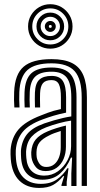

<svg xmlns="http://www.w3.org/2000/svg" viewBox="-20 -893 480 922"><path d="M372.3 0V-425.3Q372.3 -512.9 338.8 -550.9Q305.3 -588.9 227.6 -588.9Q147.6 -588.9 111.8 -556.7Q76 -524.5 72.8 -450.1Q72.3 -433.3 72.3 -414.5Q72.3 -395.7 73.7 -377.1H48.9Q47.5 -396.6 47.3 -413.6Q47.1 -430.5 47.9 -451.1Q51.2 -536.3 93.4 -572.6Q135.5 -609 227.6 -609Q288.4 -609 325.7 -590.4Q363 -571.8 380.2 -531.4Q397.3 -491.1 397.3 -425.3V0ZM192.5 -49.7Q229.4 -49.7 258.5 -70.7Q287.5 -91.6 304.5 -124.1Q321.4 -156.5 321.4 -190.8V-313.8Q295.5 -310.2 263.7 -301.6Q231.8 -293 201.3 -281.4Q156.5 -263.6 132.1 -237Q107.8 -210.5 105.2 -164.5Q104.9 -156.4 105.5 -148.5Q106.1 -140.6 106.5 -134.2Q109.7 -93.2 132.1 -71.5Q154.5 -49.7 192.5 -49.7ZM198.7 -71.5Q168.2 -71.5 152 -90.9Q135.7 -110.3 131.3 -136.4Q130.6 -142.2 130.2 -149.9Q129.8 -157.6 130 -162.2Q132.6 -200.4 151.6 -223.3Q170.7 -246.1 209 -262.2Q227.9 -270.3 251.2 -277.7Q274.5 -285.1 296.6 -289.9V-188.6Q296.6 -156.7 285.4 -130Q274.1 -103.3 252.3 -87.4Q230.5 -71.5 198.7 -71.5ZM202.3 -91.2Q225 -91.2 240.5 -104Q255.9 -116.8 263.8 -138.4Q271.7 -160 271.7 -186.4V-264Q253.9 -258.7 240.3 -253.4Q226.6 -248.2 217.1 -243.1Q184.2 -227.2 170.1 -209.4Q155.9 -191.6 155.2 -162.4Q155.1 -156.3 155.2 -150.5Q155.2 -144.8 156.2 -138.6Q158.9 -121.7 169.8 -106.4Q180.7 -91.2 202.3 -91.2ZM168 9.5Q108.6 9.5 73 -25.6Q37.3 -60.6 31.8 -127.9Q31 -138.8 30.6 -152Q30.2 -165.3 30.8 -173.4Q35.4 -232.4 68.8 -271.3Q102.2 -310.3 176.6 -338.7Q195.2 -346.1 209 -351.3Q222.8 -356.4 237.4 -360.7Q252 -364.9 272.5 -369.3V-425.5Q272.5 -468.6 262.7 -488.5Q252.8 -508.4 227.6 -508.4Q198.6 -508.4 186.2 -493.5Q173.8 -478.5 172.5 -445.8Q172.2 -437.3 172 -418Q171.9 -398.7 172.7 -377.1H147.9Q146.9 -401.7 147.2 -418.7Q147.4 -435.8 147.7 -448.3Q149.5 -493.3 169.4 -510.9Q189.2 -528.5 227.6 -528.5Q266.2 -528.5 281.8 -504Q297.4 -479.5 297.4 -425.5V-352.1Q263.5 -345.2 237.6 -337.4Q211.7 -329.6 184.8 -319.6Q117.5 -294.7 88.7 -259.3Q59.9 -223.9 55.8 -171.4Q55.3 -162.6 55.6 -151.3Q55.9 -140.1 56.8 -129.9Q61.4 -71.3 92.5 -40.7Q123.6 -10.1 175.9 -10.1Q223.4 -10.1 253.7 -31.8Q283.9 -53.4 303.4 -84.9H309L300.2 -19.3V0H275.3L275 -4.1L288.1 -47.3H283.5Q260.3 -19.1 234.9 -4.8Q209.5 9.5 168 9.5ZM322.5 0.2V-60L326.3 -136.1H320.7Q300.5 -88.1 267.8 -59Q235.1 -29.9 183.3 -30Q140.2 -30.2 112.9 -55.6Q85.6 -81.1 81.5 -132.1Q81.1 -139.9 80.6 -150.4Q80 -161 80.5 -168.8Q84.3 -216.1 109.5 -248Q134.6 -279.8 193.1 -300.5Q216.3 -308.6 239.1 -315.1Q261.9 -321.7 283.1 -326.5Q304.3 -331.4 322.4 -334V-425.3Q322.4 -491.4 300.6 -520Q278.7 -548.7 227.6 -548.7Q173.9 -548.7 149.4 -525.4Q124.8 -502.2 122.8 -448.9Q122.2 -432.7 122.1 -414.4Q122 -396.2 123.2 -377.1H98.4Q97.3 -397.4 97.2 -415.7Q97.2 -433.9 97.8 -449.4Q100.3 -513.4 130.5 -541.1Q160.6 -568.8 227.6 -568.8Q291.8 -568.8 319.6 -535.5Q347.4 -502.3 347.4 -425.3V0.2ZM221.5 -659.3Q192.1 -659.3 167.7 -673.6Q143.4 -687.9 129.1 -712.3Q114.8 -736.6 114.8 -766Q114.8 -795.8 129.1 -819.9Q143.4 -844.1 167.7 -858.5Q192.1 -872.8 221.5 -872.8Q251.2 -872.8 275.4 -858.5Q299.6 -844.1 313.9 -819.9Q328.3 -795.7 328.3 -766Q328.3 -736.6 313.9 -712.3Q299.6 -687.9 275.4 -673.6Q251.2 -659.3 221.5 -659.3ZM221.5 -679.5Q257.6 -679.5 282.9 -704.8Q308.2 -730.2 308.2 -766Q308.2 -802.2 282.9 -827.4Q257.6 -852.7 221.5 -852.7Q185.6 -852.7 160.3 -827.4Q135 -802.2 135 -766Q135 -730.2 160.3 -704.8Q185.6 -679.5 221.5 -679.5ZM221.5 -699.6Q193.7 -699.6 174.4 -718.9Q155.1 -738.3 155.1 -766.1Q155.1 -793.8 174.4 -813.2Q193.7 -832.5 221.5 -832.5Q249.3 -832.5 268.7 -813.2Q288 -793.8 288 -766.1Q288 -738.3 268.7 -718.9Q249.3 -699.6 221.5 -699.6ZM221.5 -719.7Q240.9 -719.7 254.4 -733.3Q267.9 -746.9 267.9 -766Q267.9 -785.4 254.4 -798.9Q240.9 -812.4 221.5 -812.4Q202.4 -812.4 188.8 -798.9Q175.2 -785.4 175.2 -766Q175.2 -746.9 188.8 -733.3Q202.4 -719.7 221.5 -719.7ZM221.5 -739.8Q210.6 -739.8 203 -747.5Q195.3 -755.1 195.3 -766.1Q195.3 -777 203 -784.7Q210.6 -792.3 221.6 -792.3Q232.5 -792.3 240.1 -784.7Q247.8 -777 247.8 -766Q247.8 -755.1 240.1 -747.5Q232.5 -739.8 221.5 -739.8ZM221.6 -759.2Q228.5 -759.2 228.5 -766.1Q228.5 -773 221.6 -773Q214.6 -773 214.6 -766.1Q214.6 -759.2 221.6 -759.2Z"/></svg>

Font: Big Shoulders Inline Display SC Thin
Style: Regular
Weight: 100
Designer: Patric King
Foundry: XO Type Co
Version: Version 2.002